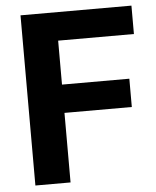

<svg xmlns="http://www.w3.org/2000/svg" viewBox="-52 -755 651 799"><g transform="rotate(-5 274.0 -355.5)"><path d="M63.5 0V-710.9H526.9V-592.3H210.4V-408.7H491.7V-290.5H210.4V0Z"/></g></svg>

Font: Mardoto
Style: Bold
Weight: 700
Designer: Christian Robertson, Vahan Hovhannisyan
Foundry: Google
Version: Version 1.000